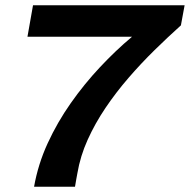

<svg xmlns="http://www.w3.org/2000/svg" viewBox="-20 -707 719 727"><path d="M109 0Q124 -85 160.5 -164.5Q197 -244 248 -316.5Q299 -389 358.5 -452.5Q418 -516 480 -568H84L105 -687H679L665 -611Q616 -567 565 -517Q514 -467 466.5 -412Q419 -357 379.5 -298.5Q340 -240 312 -178Q284 -116 273 -51Q271 -38 268.5 -26.5Q266 -15 264 0Z"/></svg>

Font: Archivo SemiExpanded SemiBold
Style: Italic
Weight: 600
Width: 6
Italic angle: -10°
Designer: Hector Gatti
Foundry: Omnibus-Type
Version: Version 2.001